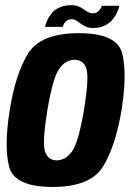

<svg xmlns="http://www.w3.org/2000/svg" viewBox="-20 -734 523 758"><path d="M187 4Q337 4 386.5 -76Q436 -156 460 -300Q482.5 -442.5 462.5 -522.8Q442.5 -603 292 -603Q141 -603 91.2 -523.2Q41.5 -443.5 18.5 -300Q-4.5 -157.5 15.8 -76.8Q36 4 187 4ZM204 -101Q169.5 -101 157.8 -135.5Q146 -170 167 -299.5Q189 -428.5 214.2 -463.2Q239.5 -498 274 -498Q309 -498 320.8 -463.5Q332.5 -429 311.5 -299.5Q289.5 -170.5 264 -135.8Q238.5 -101 204 -101ZM347.5 -623.5Q374.5 -623.5 393.2 -632.8Q412 -642 423.8 -656Q435.5 -670 442.2 -684.8Q449 -699.5 451 -711H382Q380.5 -705.5 376 -698.2Q371.5 -691 364 -686.2Q356.5 -681.5 347 -681.5Q336.5 -681.5 327.8 -686.2Q319 -691 310 -697.5Q301 -704 289.5 -708.8Q278 -713.5 262 -713.5Q235 -713.5 215.8 -705Q196.5 -696.5 185 -682.8Q173.5 -669 167 -654.5Q160.5 -640 157.5 -628H228Q229.5 -634 233.2 -641.2Q237 -648.5 244.5 -653.2Q252 -658 263.5 -658Q273 -658 281 -652.8Q289 -647.5 298.5 -640.8Q308 -634 319.5 -628.8Q331 -623.5 347.5 -623.5Z"/></svg>

Font: Anybody Condensed
Style: Bold Italic
Weight: 700
Width: 3
Italic angle: -10°
Version: Version 1.113;gftools[0.9.25]